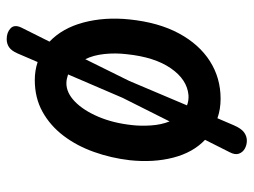

<svg xmlns="http://www.w3.org/2000/svg" viewBox="-112 -552 758 574"><g transform="rotate(90 267.0 -265.0)"><path d="M97 94Q77 94 64.8 82.5Q52.5 71 62.5 50L104.5 -34Q64 -72.5 47.2 -135.8Q30.5 -199 38 -272.5Q47 -360 79.8 -420.8Q112.5 -481.5 162.8 -513.5Q213 -545.5 275 -545.5Q307 -545.5 333.5 -536L354.5 -585Q364 -607 375.5 -615.5Q387 -624 400.5 -624Q413.5 -624 424.5 -617.8Q435.5 -611.5 439.5 -600Q443.5 -588.5 435 -572.5L398 -499Q436 -463 451.2 -404Q466.5 -345 459 -274Q452.5 -218 434.2 -166.8Q416 -115.5 385.8 -75.8Q355.5 -36 314 -13Q272.5 10 219.5 10Q191 10 165.5 1.5L139.5 62Q131.5 80 121 87Q110.5 94 97 94ZM157 -141 222 -272.5 295 -445Q281.5 -450.5 264.5 -449.5Q218 -445.5 184.2 -396.8Q150.5 -348 142 -264.5Q138 -231 141.5 -198Q145 -165 157 -141ZM229 -84.5Q257.5 -84.5 283.8 -110Q310 -135.5 329 -180Q348 -224.5 354 -281Q357 -306.5 355 -337.2Q353 -368 343 -393L272.5 -252.5L202.5 -89.5Q208.5 -87.5 215.2 -86Q222 -84.5 229 -84.5Z"/></g></svg>

Font: Edu SA Hand Medium
Style: Regular
Weight: 500
Designer: Tina and Corey Anderson, Eben Sorkin, Mirko Velimirovic
Foundry: Google for Education
Version: Version 2.000